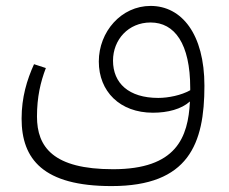

<svg xmlns="http://www.w3.org/2000/svg" viewBox="-20 -383 774 649"><path d="M489 -363C390 -363 314 -276 314 -175C314 -74 385 -2 497 -2C547 -2 593 -14 622 -40C616 82 576 189 362 189C160 189 105 114 105 11C105 -55 117 -106 135 -153L95 -166C71 -113 53 -54 53 18C53 155 126 246 357 246C618 246 671 103 671 -93C671 -268 594 -363 489 -363ZM515 -52C415 -52 362 -102 362 -178C362 -249 414 -307 489 -307C570 -307 623 -236 623 -85V-78C593 -61 549 -52 515 -52Z"/></svg>

Font: FiraGO Light
Style: Regular
Weight: 300
Designer: bBox Type
Foundry: bBox Type GmbH
Version: Version 1.001;PS 001.001;hotconv 1.0.88;makeotf.lib2.5.64775